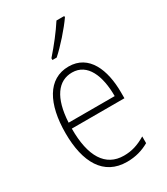

<svg xmlns="http://www.w3.org/2000/svg" viewBox="-192 -941 818 942"><g transform="rotate(-30 217.5 -470.0)"><path d="M332 -850V-857H288C257 -809 217 -758 174 -709V-699H198C241 -737 300 -804 332 -850ZM226 -632C108 -632 50 -520 50 -356C50 -191 110 -83 242 -83C291 -83 331 -95 368 -116V-154C324 -128 288 -117 244 -117C140 -117 87 -203 88 -360H386V-393C386 -521 341 -632 226 -632ZM226 -598C313 -598 350 -508 350 -393H89C96 -530 147 -598 226 -598Z"/></g></svg>

Font: Noto Sans Telugu UI Condensed ExtraLight
Style: Regular
Weight: 200
Width: 3
Designer: Jelle Bosma - Monotype Design Team
Foundry: Monotype Imaging Inc.
Version: Version 2.005